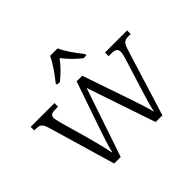

<svg xmlns="http://www.w3.org/2000/svg" viewBox="-172 -988 1211 1211"><g transform="rotate(-45 433.0 -383.0)"><path d="M310 -619V-606H335C378 -641 410 -674 440 -714C470 -674 503 -641 546 -606H571V-619C540 -657 493 -721 474 -766H407C388 -721 341 -657 310 -619ZM81 -451 213 0H271L427 -460L583 0H643L779 -439C796 -495 807 -504 847 -504H864V-536H667V-504H688C727 -504 741 -493 741 -468C741 -455 735 -432 728 -410L669 -221C647 -149 629 -91 623 -58H620C613 -94 582 -183 566 -231L462 -534H412L304 -220C287 -171 261 -93 255 -60H252C246 -93 226 -174 213 -222L158 -416C154 -434 146 -461 146 -472C146 -496 159 -504 196 -504H216V-536H4V-504H16C56 -504 67 -495 81 -451Z"/></g></svg>

Font: Noto Serif Telugu Light
Style: Regular
Weight: 300
Designer: Jelle Bosma - Monotype Design Team
Foundry: Monotype Imaging Inc.
Version: Version 2.005